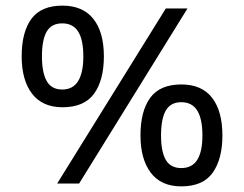

<svg xmlns="http://www.w3.org/2000/svg" viewBox="-20 -652 868 682"><path d="M569 -622H646L261 0H183ZM202 -271Q131 -271 94 -319Q57 -367 57 -452Q57 -538 91.5 -585Q126 -632 202 -632Q274 -632 311.5 -585Q349 -538 349 -452Q349 -367 314 -319Q279 -271 202 -271ZM201 -334Q239 -334 257.5 -364Q276 -394 276 -452Q276 -511 257.5 -540Q239 -569 201 -569Q163 -569 146 -540Q129 -511 129 -452Q129 -394 146 -364Q163 -334 201 -334ZM624 10Q552 10 515.5 -38.5Q479 -87 479 -171Q479 -257 513.5 -304.5Q548 -352 624 -352Q697 -352 733.5 -304.5Q770 -257 770 -171Q770 -87 735.5 -38.5Q701 10 624 10ZM624 -55Q662 -55 680.5 -84Q699 -113 699 -171Q699 -230 680.5 -259.5Q662 -289 624 -289Q586 -289 569 -259.5Q552 -230 552 -171Q552 -113 569 -84Q586 -55 624 -55Z"/></svg>

Font: hexlkannada05
Style: Book
Weight: 400
Designer: Jelle Bosma - Monotype Design Team
Foundry: Monotype Imaging Inc.
Version: Version 2.003